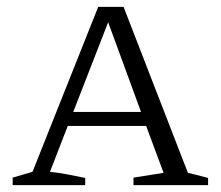

<svg xmlns="http://www.w3.org/2000/svg" viewBox="-20 -541 646 561"><path d="M529 -36Q545 -32 554 -30Q563 -28 588 -21V0H370V-22L458 -36L407 -173H178L126 -39Q155 -36 179 -31Q203 -26 229 -21V0H17V-22L75 -39L267 -521H341ZM194 -214H392L296 -476Z"/></svg>

Font: Piazzolla SC Light
Style: Regular
Weight: 300
Designer: Juan Pablo del Peral
Foundry: Huerta Tipografica
Version: Version 1.330